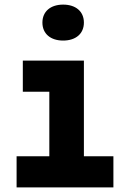

<svg xmlns="http://www.w3.org/2000/svg" viewBox="-20 -813 540 833"><path d="M254 -637C309 -637 344 -667 344 -715C344 -763 309 -793 254 -793C199 -793 164 -763 164 -715C164 -667 199 -637 254 -637ZM472 0V-135H344V-550H79V-415H194V-135H52V0Z"/></svg>

Font: Tekne LDO ExtraBold
Style: Regular
Weight: 800
Monospace: yes
Designer: Alessio Laiso, Mario Rullo, Paolo Rosset
Foundry: Alessio Laiso
Version: Version 1.000;hotconv 1.0.109;makeotfexe 2.5.65596